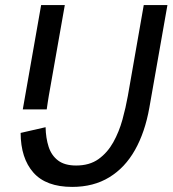

<svg xmlns="http://www.w3.org/2000/svg" viewBox="-20 -720 678 754"><path d="M263.5 14Q161 14 111.2 -42.2Q61.5 -98.5 61 -198L159 -220.5Q160 -177.5 171 -143.5Q182 -109.5 208 -89.8Q234 -70 279 -70Q331.5 -70 366.8 -95.2Q402 -120.5 424.8 -161.2Q447.5 -202 460.8 -250Q474 -298 482 -343L544.5 -700H637.5L566.5 -297Q549.5 -201 510.2 -131.2Q471 -61.5 409.2 -23.8Q347.5 14 263.5 14ZM69.5 -290.5 141.5 -700H234.5L171.5 -343Q170 -332.5 167.5 -318Q165 -303.5 163.5 -290.5Z"/></svg>

Font: Cabin
Style: Italic
Weight: 400
Width: 4
Italic angle: -10°
Designer: Pablo Impallari
Foundry: Pablo Impallari. http://www.impallari.com Igino Marini. http://www.ikern.com
Version: Version 3.001